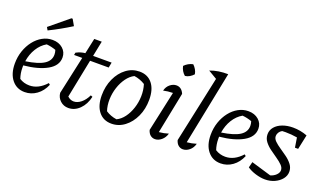

<svg xmlns="http://www.w3.org/2000/svg" viewBox="-73 -1178 2757 1637"><g transform="rotate(20 1305.5 -359.5)"><path d="M195 9Q122 9 78 -45.5Q34 -100 34 -192Q34 -253 52.5 -307Q71 -361 103.5 -402.5Q136 -444 178.5 -467.5Q221 -491 269 -491Q326 -491 362.5 -459Q399 -427 399 -378Q399 -304 319.5 -259Q240 -214 107 -201Q107 -191 107 -180Q107 -130 123 -84Q163 -58 214 -58Q295 -58 364 -134L377 -123Q351 -61 302.5 -26Q254 9 195 9ZM326 -378Q326 -398 319 -419Q278 -434 234 -438Q185 -410 153 -358Q121 -306 111 -240Q224 -257 275 -290Q326 -323 326 -378ZM200 -552 185 -578 356 -719H367L399 -663Q351 -633 302 -605.5Q253 -578 200 -552Z M591 9Q548 9 517.5 -19Q487 -47 483 -89L558 -433H484L488 -455Q530 -477 569 -480L599 -620H667L639 -481H807L798 -433H629L559 -83Q585 -59 615 -59Q649 -59 681.5 -85.5Q714 -112 736 -158L753 -151Q737 -79 692.5 -35Q648 9 591 9Z M982 9Q908 9 865.5 -44.5Q823 -98 823 -190Q823 -274 854.5 -342.5Q886 -411 939.5 -451Q993 -491 1059 -491Q1133 -491 1175 -438.5Q1217 -386 1217 -293Q1217 -209 1185.5 -140.5Q1154 -72 1100.5 -31.5Q1047 9 982 9ZM1011 -41Q1049 -59 1078 -98Q1107 -137 1124 -189Q1141 -241 1142.5 -297Q1144 -353 1128 -404Q1081 -433 1029 -440Q991 -421 962 -381Q933 -341 916 -289Q899 -237 897.5 -181.5Q896 -126 912 -78Q955 -49 1011 -41Z M1473 -79Q1462 -40 1434 -17Q1406 6 1376 6Q1352 6 1334 -9Q1316 -24 1308 -53L1387 -417Q1339 -416 1301 -407Q1310 -444 1337 -466Q1364 -488 1394 -488Q1441 -488 1463 -436L1388 -62Q1433 -66 1473 -79ZM1466 -706Q1482 -691 1493.5 -671Q1505 -651 1508 -630Q1494 -614 1474 -602Q1454 -590 1433 -588Q1399 -617 1389 -663Q1404 -679 1424 -690.5Q1444 -702 1466 -706Z M1726 -79Q1716 -40 1688 -17Q1660 6 1629 6Q1606 6 1588 -9Q1570 -24 1562 -53L1691 -655L1612 -702Q1648 -716 1689.5 -722.5Q1731 -729 1775 -728L1641 -62Q1686 -66 1726 -79Z M1972 9Q1899 9 1855 -45.5Q1811 -100 1811 -192Q1811 -253 1829.5 -307Q1848 -361 1880.5 -402.5Q1913 -444 1955.5 -467.5Q1998 -491 2046 -491Q2103 -491 2139.5 -459Q2176 -427 2176 -378Q2176 -304 2096.5 -259Q2017 -214 1884 -201Q1884 -191 1884 -180Q1884 -130 1900 -84Q1940 -58 1991 -58Q2072 -58 2141 -134L2154 -123Q2128 -61 2079.5 -26Q2031 9 1972 9ZM2103 -378Q2103 -398 2096 -419Q2055 -434 2011 -438Q1962 -410 1930 -358Q1898 -306 1888 -240Q2001 -257 2052 -290Q2103 -323 2103 -378Z M2212 -42 2225 -94 2406 -40Q2436 -48 2457 -68.5Q2478 -89 2478 -112Q2478 -136 2456.5 -157.5Q2435 -179 2403.5 -200.5Q2372 -222 2340 -245.5Q2308 -269 2286.5 -297.5Q2265 -326 2265 -363Q2265 -400 2289.5 -429Q2314 -458 2356.5 -474Q2399 -490 2452 -490Q2484 -490 2517 -484Q2550 -478 2581 -466L2553 -334H2524L2510 -422Q2457 -431 2404 -431Q2387 -431 2373 -430Q2356 -421 2346 -405Q2336 -389 2336 -372Q2336 -348 2357.5 -327Q2379 -306 2410.5 -285Q2442 -264 2474 -240.5Q2506 -217 2527.5 -188.5Q2549 -160 2549 -124Q2549 -88 2525 -58Q2501 -28 2461.5 -10Q2422 8 2375 8Q2335 8 2289 -6Q2243 -20 2212 -42Z"/></g></svg>

Font: Piazzolla
Style: Italic
Weight: 400
Italic angle: -11.3°
Designer: Juan Pablo del Peral
Foundry: Huerta Tipografica
Version: Version 1.330